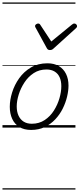

<svg xmlns="http://www.w3.org/2000/svg" viewBox="-20 -1030 642 1550"><path d="M231 19Q175 19 136.5 -4.5Q98 -28 78.5 -70.5Q59 -113 59 -168Q59 -223 78 -284Q97 -345 135 -398.5Q173 -452 230 -485.5Q287 -519 363 -519Q417 -519 455 -496.5Q493 -474 513 -433.5Q533 -393 533 -339Q533 -298 521.5 -249.5Q510 -201 486.5 -153.5Q463 -106 426.5 -67Q390 -28 341.5 -4.5Q293 19 231 19ZM237 -31Q296 -31 341 -61Q386 -91 415.5 -138Q445 -185 460 -237Q475 -289 475 -334Q475 -376 461.5 -406Q448 -436 421 -452.5Q394 -469 355 -469Q297 -469 252.5 -440Q208 -411 177.5 -364.5Q147 -318 131 -266.5Q115 -215 115 -171Q115 -128 129.5 -96.5Q144 -65 171 -48Q198 -31 237 -31ZM580 -840Q589 -840 595.5 -833.5Q602 -827 602 -819Q602 -813 599.5 -809.5Q597 -806 593 -802L413 -639Q405 -631 398 -628.5Q391 -626 382 -626Q375 -626 369 -629Q363 -632 358 -641L269 -804Q266 -808 264.5 -812Q263 -816 263 -820Q263 -829 272 -834.5Q281 -840 287 -840Q294 -840 298 -837.5Q302 -835 305 -830L394 -695L559 -830Q566 -835 570 -837.5Q574 -840 580 -840ZM0 490H589V500H0ZM0 -20H589V0H0ZM0 -505H589V-500H0ZM0 -1010H589V-1000H0Z"/></svg>

Font: Playwrite BE VLG Guides
Style: Regular
Weight: 400
Designer: Veronika Burian, José Scaglione
Foundry: TypeTogether
Version: Version 1.003